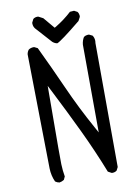

<svg xmlns="http://www.w3.org/2000/svg" viewBox="-90 -874 680 933"><g transform="rotate(-10 250.0 -408.0)"><path d="M363.8 -777.8Q364.3 -779.8 364.3 -783.7Q364.3 -787.6 362.5 -793.2Q360.8 -798.8 356.9 -803.7L341.3 -812L320.8 -810.5Q285.6 -777.8 240.7 -750.5L234.4 -747.1L188 -802.2L165.5 -814Q163.6 -814.5 162.1 -814.5Q148.4 -814.5 139.6 -807.1L131.3 -790.5Q130.9 -788.6 130.9 -786.9Q130.9 -785.2 131.1 -783Q131.3 -780.8 131.8 -777.6Q132.3 -774.4 133.3 -772Q135.7 -766.1 139.2 -761.2L210.9 -681.6Q221.7 -672.4 233.9 -670.4Q253.9 -677.7 354 -759.3ZM157.2 -26.9Q151.9 -57.1 150.9 -88.4Q150.4 -102.5 150.4 -166.7Q150.4 -231 151.9 -474.6L167.5 -444.3Q222.2 -336.9 273.2 -230Q324.2 -123 367.2 -13.7L384.3 -4.4Q386.2 -3.9 387.7 -3.9Q401.4 -3.9 410.2 -11.2L418.5 -27.3L416.5 -639.2Q417.5 -645 417.5 -649.4Q417.5 -665 409.2 -677.2L393.1 -685.1Q391.1 -685.5 388.4 -685.5Q385.7 -685.5 381.8 -684.6Q373.5 -683.6 366.7 -678.2Q356.9 -662.6 355 -642.1L356.9 -209L341.3 -237.3Q282.7 -342.8 234.6 -450.7Q186.5 -558.6 136.2 -663.6L120.6 -671.4Q118.7 -671.9 117.2 -671.9Q102.5 -671.9 91.8 -664.1Q84 -654.3 82.5 -642.1L91.3 -77.6Q92.3 -42 106.4 -11.2Q115.2 -4.4 127 -2.4Q139.2 -4.4 149.9 -11.2Z"/></g></svg>

Font: NaikaiFont
Style: Light
Weight: 300
Version: Version 1.89